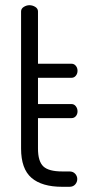

<svg xmlns="http://www.w3.org/2000/svg" viewBox="-20 -718 340 738"><path d="M126 -318H255Q265 -318 271.5 -309.5Q278 -301 278 -290Q278 -279 271.5 -271.5Q265 -264 255 -264H126V-147Q126 -98 146.5 -78.5Q167 -59 219 -59H247Q261 -59 269 -50Q277 -41 277 -30Q277 -18 269 -9Q261 0 247 0H219Q141 0 101 -34.5Q61 -69 61 -147V-674Q61 -685 71.5 -691.5Q82 -698 93 -698Q105 -698 115.5 -691.5Q126 -685 126 -674V-473H255Q265 -473 271.5 -465Q278 -457 278 -446Q278 -435 271.5 -427Q265 -419 255 -419H126Z"/></svg>

Font: AkaAcidDosis
Style: Regular
Weight: 400
Designer: Edgar Tolentino, Pablo Impallari, Igino Marini, Aka-Acid
Foundry: Edgar Tolentino, Pablo Impallari, Igino Marini, Cyberella
Version: Version 1.007